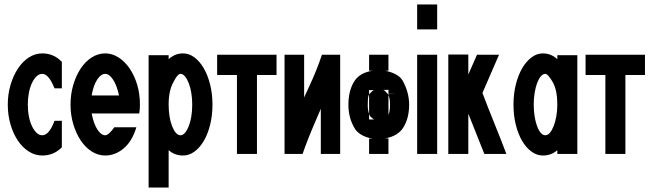

<svg xmlns="http://www.w3.org/2000/svg" viewBox="-20 -694 2931 863"><path d="M170 -454Q222 -454 258 -416V-297H225Q199 -362 170 -362Q156 -362 144.5 -351Q133 -340 124 -321.5Q115 -303 110 -277.5Q105 -252 105 -224Q105 -195 110 -170Q115 -145 124 -126.5Q133 -108 144.5 -97Q156 -86 170 -86Q201 -86 225 -151H258V-32Q222 5 170 5Q138 5 109.5 -13Q81 -31 60 -62.5Q39 -94 27 -135.5Q15 -177 15 -224Q15 -271 27.5 -313Q40 -355 61 -386.5Q82 -418 110 -436Q138 -454 170 -454Z M453 -454Q484 -454 512.5 -436Q541 -418 562.5 -386.5Q584 -355 596.5 -313.5Q609 -272 609 -224Q609 -205 606 -184H392Q401 -137 418 -111.5Q435 -86 453 -86Q468 -86 494 -122H593Q574 -59 536 -27Q498 5 453 5Q421 5 392.5 -13Q364 -31 343 -62.5Q322 -94 309.5 -135.5Q297 -177 297 -224Q297 -271 309.5 -313Q322 -355 343 -386.5Q364 -418 392.5 -436Q421 -454 453 -454ZM515 -265Q505 -311 488 -336.5Q471 -362 453 -362Q434 -362 417 -336.5Q400 -311 392 -265Z M648 -446H738V-428Q766 -454 803 -454Q830 -454 854 -436Q878 -418 896 -387Q914 -356 924.5 -314Q935 -272 935 -224Q935 -175 924.5 -133Q914 -91 896 -60.5Q878 -30 854 -12.5Q830 5 803 5Q765 5 738 -19V149H648ZM702 -67H704V-68ZM703 -378V-377ZM759 -324Q738 -286 738 -224Q738 -196 742 -171Q746 -146 753.5 -127Q761 -108 770.5 -97Q780 -86 791 -86Q802 -86 811.5 -97Q821 -108 828.5 -127Q836 -146 840 -171Q844 -196 844 -224Q844 -251 840 -276Q836 -301 828.5 -320Q821 -339 811.5 -350.5Q802 -362 791 -362Q778 -362 759 -324Z M1223 -357H1135V-2H1045V-357H956V-448H1223Z M1422 -2V-205Q1416 -191 1410 -177Q1404 -163 1398 -149Q1381 -110 1366 -72Q1351 -34 1340 -2H1259V-448H1347V-256Q1352 -267 1358.5 -281Q1365 -295 1370 -306Q1385 -338 1399.5 -373.5Q1414 -409 1427 -448H1509V-2Z M1726 -448V-376H1711Q1738 -371 1758.5 -360Q1779 -349 1789 -333Q1819 -280 1819 -223Q1819 -165 1794.5 -123.5Q1770 -82 1711 -72H1726V-2H1639V-71H1654Q1625 -76 1605.5 -87.5Q1586 -99 1576 -114Q1560 -140 1553 -167Q1546 -194 1546 -223Q1546 -284 1570.5 -325.5Q1595 -367 1654 -376H1639V-448ZM1733 -223Q1733 -252 1726 -267V-178Q1733 -193 1733 -223ZM1756 -272H1726V-290H1703Q1709 -288 1723 -272Q1724 -270 1724.5 -269.5Q1725 -269 1726 -267V-271ZM1633 -223Q1633 -197 1639 -182V-269Q1635 -264 1634 -252Q1633 -240 1633 -223ZM1641 -175H1643Q1641 -177 1640.5 -178.5Q1640 -180 1639 -182V-157H1662Q1659 -158 1653 -163Q1647 -168 1641 -175ZM1640 -271Q1653 -286 1661 -289H1639V-269Q1639 -270 1640 -271Z M1945 -448V-2H1855V-448ZM1945 -674V-562H1855V-674Z M2085 -449V-359Q2095 -381 2104.5 -403.5Q2114 -426 2124 -448H2223L2148 -275H2149Q2175 -206 2202.5 -138.5Q2230 -71 2256 -2H2157L2085 -183V-2H1995V-449Z M2575 -446V-2H2485V-19Q2458 5 2420 5Q2393 5 2369 -12.5Q2345 -30 2327 -60.5Q2309 -91 2298.5 -133Q2288 -175 2288 -224Q2288 -272 2298.5 -314Q2309 -356 2327 -387Q2345 -418 2369 -436Q2393 -454 2420 -454Q2457 -454 2485 -428V-446ZM2519 -68Q2519 -67 2518 -67H2521ZM2465 -324Q2443 -362 2431 -362Q2420 -362 2410.5 -350.5Q2401 -339 2394 -320Q2387 -301 2383 -276Q2379 -251 2379 -224Q2379 -196 2383 -171Q2387 -146 2394 -127Q2401 -108 2410.5 -97Q2420 -86 2431 -86Q2442 -86 2451.5 -97Q2461 -108 2468.5 -127Q2476 -146 2480.5 -171Q2485 -196 2485 -224Q2485 -288 2465 -324Z M2879 -357H2791V-2H2701V-357H2612V-448H2879Z"/></svg>

Font: Fundamental  Brigade Condensed
Style: Regular
Weight: 400
Width: 3
Designer: Peter Wiegel, original typeface by Carl Albert Fahrenwaldt 1901
Foundry: Peter Wiegel
Version: Version 0.000 2012 initial release